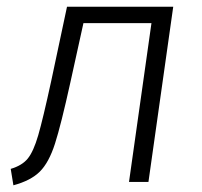

<svg xmlns="http://www.w3.org/2000/svg" viewBox="-20 -543 604 573"><path d="M423 0H365L432 -474H229L190 -297Q162 -170 144 -114Q126 -58 99 -31Q72 -4 20 10L12 -39Q46 -49 63 -70Q80 -91 94 -139Q108 -187 133 -302L180 -523H497Z"/></svg>

Font: FiraGO Light
Style: Italic
Weight: 300
Italic angle: -8°
Designer: bBox Type GmbH
Foundry: bBox Type GmbH
Version: Version 1.001